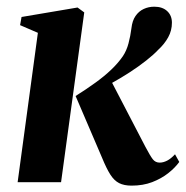

<svg xmlns="http://www.w3.org/2000/svg" viewBox="-20 -558 569 588"><path d="M34 0 96 -457.5 41.5 -481 46 -506 217.5 -535 238 -520 167 0ZM383 10.5Q360 10.5 344.8 2.8Q329.5 -5 317.8 -23.5Q306 -42 292.5 -75L211.5 -264Q245 -285 272.2 -304.8Q299.5 -324.5 320.5 -344.5Q341.5 -364.5 356 -385.5Q367.5 -402.5 373.5 -425Q379.5 -447.5 382.5 -471.5Q385 -494.5 395 -509Q405 -523.5 420 -530.5Q435 -537.5 452.5 -537.5Q477.5 -537.5 492 -524Q506.5 -510.5 506.5 -488.5Q506.5 -464.5 495.2 -444Q484 -423.5 465 -406Q450.5 -390.5 428 -372.8Q405.5 -355 378.2 -337.2Q351 -319.5 321.2 -303Q291.5 -286.5 263 -273L316 -318.5L425.5 -108Q440 -80.5 448 -70.2Q456 -60 469 -60Q480 -60 491.8 -66Q503.5 -72 516 -85.5L529 -62Q516 -44 495 -27.5Q474 -11 446 -0.2Q418 10.5 383 10.5Z"/></svg>

Font: Merriweather 96pt
Style: Bold Italic
Weight: 700
Italic angle: -7.8°
Version: Version 2.101